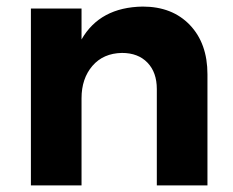

<svg xmlns="http://www.w3.org/2000/svg" viewBox="-20 -564 710 584"><path d="M611 -338V0H457V-293Q457 -344 428.5 -373.5Q400 -403 351 -403Q294 -402 261 -363.5Q228 -325 228 -265V0H74V-538H228V-444Q284 -542 414 -544Q504 -544 557.5 -488Q611 -432 611 -338Z"/></svg>

Font: Montserrat SemiBold
Style: Regular
Weight: 600
Designer: Julieta Ulanovsky
Foundry: Julieta Ulanovsky
Version: Version 6.001